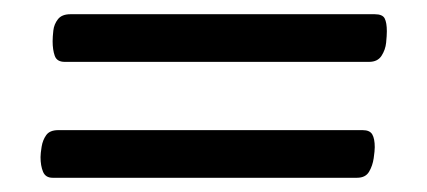

<svg xmlns="http://www.w3.org/2000/svg" viewBox="-20 -358 600 270"><path d="M507 -338Q518 -338 521 -332Q524 -326 524 -314Q524 -308 523 -298Q522 -288 516.5 -279.5Q511 -271 499 -271H71Q60 -271 57 -279.5Q54 -288 54 -300Q54 -306 55 -315Q56 -324 61.5 -331Q67 -338 79 -338ZM490 -175Q500 -175 503.5 -169Q507 -163 507 -151Q507 -146 505.5 -135.5Q504 -125 499 -116.5Q494 -108 482 -108H54Q44 -108 40.5 -116.5Q37 -125 37 -137Q37 -142 38.5 -151.5Q40 -161 45 -168Q50 -175 62 -175Z"/></svg>

Font: Asap VF Beta
Style: Italic
Weight: 400
Italic angle: -6°
Designer: Pablo Cosgaya
Foundry: Pablo Cosgaya
Version: Version 1.007